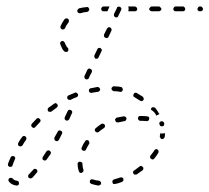

<svg xmlns="http://www.w3.org/2000/svg" viewBox="-20 -569 650 596"><path d="M15 -17Q12 -17 9 -16Q7 -14 6 -11Q6 -7 8 -5Q16 5 31 7Q34 7 36 6Q39 4 39 1Q39 -2 38 -5Q36 -7 33 -8Q24 -9 20 -14Q18 -17 15 -17ZM263 -12Q260 -11 259 -8Q259 -7 259 -5Q259 -4 259 -2Q260 -1 261 0Q262 1 264 2Q274 5 285 7Q287 7 288 6Q290 6 291 5Q292 4 293 3Q293 2 294 0Q294 -3 292 -5Q290 -8 287 -8Q277 -9 269 -12Q266 -13 263 -12ZM330 -9Q328 -6 329 -3Q329 -2 330 0Q331 1 332 2Q334 2 335 2Q337 3 338 2Q348 0 358 -4Q360 -5 361 -6Q362 -7 363 -8Q363 -9 363 -11Q363 -12 363 -14Q362 -17 359 -18Q356 -19 353 -18Q344 -15 334 -12Q331 -11 330 -9ZM68 -25Q67 -24 67 -23Q67 -21 68 -20Q68 -18 69 -17Q71 -16 72 -16Q73 -15 75 -15Q76 -15 78 -16Q79 -16 80 -17Q87 -24 94 -33Q95 -34 96 -35Q96 -37 96 -38Q96 -40 95 -41Q95 -42 94 -43Q91 -45 88 -45Q85 -45 83 -42Q76 -34 70 -28Q68 -27 68 -25ZM393 -36Q393 -33 394 -30Q395 -29 396 -28Q398 -27 399 -27Q401 -27 402 -27Q404 -27 405 -28Q414 -34 422 -40Q423 -41 424 -42Q425 -44 425 -45Q425 -47 425 -48Q424 -50 423 -51Q421 -53 418 -54Q415 -54 413 -52Q405 -46 397 -40Q394 -39 393 -36ZM234 -65Q231 -67 228 -67Q227 -67 226 -67Q224 -66 223 -65Q222 -64 221 -63Q221 -61 221 -60Q221 -48 225 -37Q225 -36 226 -35Q227 -34 228 -33Q230 -32 231 -32Q233 -32 234 -33Q237 -34 238 -36Q240 -39 239 -42Q236 -50 236 -60Q236 -63 234 -65ZM26 -74Q28 -77 27 -80Q26 -83 23 -84Q21 -85 20 -85Q19 -85 17 -84Q16 -84 15 -83Q13 -82 13 -81V-80Q8 -70 5 -61Q4 -58 5 -55Q7 -52 10 -51Q11 -51 13 -51Q14 -51 16 -52Q17 -52 18 -53Q19 -55 19 -56Q22 -65 26 -74ZM112 -76Q112 -73 115 -72Q116 -71 118 -71Q119 -70 121 -71Q122 -71 123 -72Q124 -72 125 -74Q131 -82 137 -91Q137 -92 138 -94Q138 -95 138 -97Q137 -98 136 -99Q136 -101 134 -101Q132 -103 129 -102Q126 -102 124 -99Q118 -90 113 -82Q111 -80 112 -76ZM446 -84Q446 -82 446 -81Q446 -79 447 -78Q447 -77 449 -76Q451 -74 454 -74Q457 -74 459 -77Q466 -85 471 -94Q473 -97 472 -100Q472 -103 469 -105Q468 -105 466 -106Q465 -106 463 -106Q462 -105 461 -104Q459 -103 459 -102Q454 -94 447 -86Q446 -85 446 -84ZM257 -128Q257 -131 254 -133Q251 -135 248 -134Q245 -133 244 -130Q238 -122 234 -112Q233 -110 233 -109Q233 -107 233 -106Q234 -105 235 -103Q236 -102 237 -102Q240 -100 243 -101Q246 -102 247 -105Q252 -115 257 -123Q258 -125 257 -128ZM62 -141Q61 -144 58 -146Q57 -146 56 -147Q54 -147 53 -147Q51 -146 50 -145Q49 -145 48 -143Q42 -135 37 -126Q36 -124 36 -123Q36 -122 36 -120Q36 -119 37 -117Q38 -116 40 -115Q42 -114 45 -115Q48 -115 50 -118Q55 -127 61 -135Q62 -138 62 -141ZM149 -136Q150 -133 152 -132Q155 -130 158 -131Q161 -132 163 -135Q167 -144 172 -153Q174 -156 173 -159Q172 -162 169 -163Q166 -165 163 -164Q160 -163 159 -160Q154 -151 149 -142Q148 -139 149 -136ZM476 -146Q476 -143 478 -141Q479 -138 482 -137Q485 -137 488 -139Q491 -141 491 -144Q492 -146 492 -149Q492 -152 492 -156Q490 -155 488 -155Q483 -154 477 -155Q477 -153 477 -151Q477 -149 476 -146ZM306 -176Q306 -179 305 -182Q303 -184 300 -185Q297 -186 294 -184Q285 -178 277 -171Q275 -169 274 -166Q274 -163 276 -161Q277 -159 279 -159Q280 -158 281 -158Q283 -158 284 -158Q286 -159 287 -160Q294 -166 302 -171Q305 -173 306 -176ZM106 -195Q106 -198 103 -200Q102 -201 101 -202Q99 -203 98 -202Q96 -202 95 -202Q94 -201 93 -200Q86 -193 79 -185Q78 -183 77 -182Q77 -181 77 -179Q77 -178 78 -176Q79 -175 80 -174Q82 -172 85 -172Q88 -172 90 -175Q97 -183 104 -190Q106 -192 106 -195ZM478 -178Q481 -176 484 -177Q487 -177 489 -180Q490 -183 490 -186Q490 -187 489 -188Q489 -189 488 -190Q487 -191 485 -192Q484 -193 483 -193Q481 -193 480 -192Q477 -192 475 -189Q474 -186 475 -183Q475 -183 475 -183Q476 -180 478 -178ZM369 -194Q370 -194 371 -196Q372 -197 372 -198Q373 -200 373 -201Q372 -204 370 -206Q367 -208 364 -208Q353 -206 343 -204Q342 -204 341 -203Q339 -202 339 -201Q338 -199 337 -198Q337 -196 338 -195Q338 -192 341 -190Q344 -189 347 -189Q356 -191 366 -193Q367 -193 369 -194ZM441 -195Q443 -197 443 -200Q444 -202 443 -203Q443 -205 442 -206Q441 -207 439 -207Q438 -208 437 -208Q427 -209 416 -209Q414 -209 413 -209Q411 -208 410 -207Q409 -206 409 -205Q408 -203 408 -202Q408 -199 410 -197Q412 -194 415 -194Q426 -194 435 -193Q439 -193 441 -195ZM181 -199Q182 -197 185 -195Q187 -194 190 -195Q193 -196 195 -199L203 -217Q205 -220 204 -223Q203 -226 200 -227Q197 -229 194 -228Q191 -227 190 -224L181 -205Q180 -202 181 -199ZM449 -228Q449 -228 449 -228Q449 -228 449 -229Q449 -229 449 -230Q449 -231 449 -232Q450 -234 451 -235Q454 -237 457 -236Q460 -236 462 -234Q469 -225 474 -216Q475 -216 475 -216Q475 -215 475 -215Q474 -214 473 -214Q468 -212 465 -210Q463 -216 459 -220Q455 -225 449 -228ZM159 -240Q160 -243 158 -245Q156 -248 153 -249Q150 -249 148 -247Q139 -241 131 -235Q128 -233 128 -230Q128 -227 129 -224Q131 -222 134 -222Q138 -221 140 -223Q148 -229 156 -235Q159 -237 159 -240ZM420 -255Q423 -256 425 -258Q427 -261 426 -264Q425 -267 423 -269Q414 -275 405 -280Q402 -282 399 -281Q396 -280 395 -277Q393 -274 394 -271Q395 -268 398 -267Q406 -262 414 -257Q417 -255 420 -255ZM222 -271Q223 -274 222 -277Q221 -278 220 -279Q219 -280 218 -281Q216 -282 215 -282Q213 -282 212 -281Q202 -277 193 -273Q190 -272 189 -269Q188 -266 189 -263Q190 -262 191 -261Q192 -260 193 -259Q195 -259 196 -259Q198 -259 199 -259Q208 -264 217 -267Q220 -268 222 -271ZM289 -287Q291 -289 291 -292Q290 -295 288 -297Q286 -299 282 -299Q272 -297 262 -295Q260 -295 259 -294Q258 -293 257 -292Q256 -291 256 -289Q256 -288 256 -286Q256 -285 257 -284Q258 -282 259 -282Q260 -281 262 -281Q263 -280 265 -281Q274 -282 284 -284Q287 -284 289 -287ZM358 -285Q361 -287 361 -290Q362 -293 360 -295Q359 -298 356 -299Q345 -301 334 -301Q331 -302 329 -299Q326 -297 326 -294Q326 -291 328 -289Q330 -287 333 -286Q343 -286 353 -284Q356 -283 358 -285ZM246 -341 242 -333Q242 -332 242 -330Q242 -329 242 -328Q243 -326 244 -325Q245 -324 246 -323Q249 -322 252 -323Q255 -324 256 -327L259 -334L265 -345Q266 -348 265 -351Q264 -354 261 -355Q258 -357 255 -356Q253 -355 251 -352ZM273 -392Q274 -389 276 -387Q279 -386 282 -387Q285 -388 286 -391L295 -410Q297 -412 296 -415Q294 -418 292 -420Q289 -421 286 -420Q283 -419 282 -416L273 -397Q272 -395 273 -392ZM181 -437Q180 -438 179 -439Q178 -440 177 -441Q176 -442 174 -442Q173 -442 171 -441Q168 -440 167 -437Q166 -435 167 -432Q170 -425 173 -418Q176 -413 179 -410Q181 -408 184 -408Q188 -407 190 -409Q191 -410 192 -412Q192 -413 192 -415Q193 -416 192 -417Q192 -419 191 -420Q188 -422 186 -426Q183 -431 181 -437ZM303 -456Q304 -453 307 -452Q310 -450 313 -451Q316 -452 317 -455L326 -474Q327 -476 326 -479Q325 -482 322 -484Q319 -485 316 -484Q314 -483 312 -480L303 -462Q302 -459 303 -456ZM193 -500Q194 -503 194 -506Q193 -509 191 -511Q188 -512 185 -512Q182 -511 180 -509Q177 -504 173 -498Q170 -493 168 -488Q167 -485 168 -482Q169 -480 172 -478Q175 -477 178 -478Q181 -479 182 -482Q184 -486 186 -490Q189 -495 193 -500ZM334 -520Q335 -517 337 -516Q339 -515 340 -515Q342 -515 343 -515Q345 -516 346 -517Q347 -518 347 -519L356 -538Q358 -541 356 -544Q355 -546 353 -548Q351 -548 350 -548Q348 -549 347 -548Q346 -548 344 -547Q343 -546 343 -544L334 -526Q333 -523 334 -520ZM253 -533Q254 -534 255 -535Q256 -536 257 -538Q257 -539 257 -541Q256 -544 254 -546Q252 -548 249 -547Q236 -546 225 -543Q224 -542 223 -541Q222 -540 221 -539Q220 -537 220 -536Q220 -534 220 -533Q221 -530 224 -529Q227 -527 230 -528Q239 -531 250 -532Q252 -533 253 -533ZM302 -534Q300 -534 299 -534Q297 -535 296 -536Q295 -537 295 -538Q294 -540 294 -541Q294 -544 296 -546Q298 -549 302 -549H320L314 -535Q313 -534 313 -534ZM404 -546Q406 -544 406 -541Q406 -538 404 -536Q402 -534 399 -534H378Q379 -536 379 -539Q380 -544 378 -549H399Q402 -548 404 -546ZM478 -536Q481 -538 481 -541Q481 -544 478 -546Q476 -549 473 -549H451Q448 -549 446 -546Q443 -544 443 -541Q443 -538 446 -536Q448 -534 451 -534H473Q476 -534 478 -536ZM553 -536Q555 -538 555 -541Q555 -544 553 -546Q551 -549 548 -549H525Q522 -549 520 -546Q518 -544 518 -541Q518 -538 520 -536Q522 -534 525 -534H548Q551 -534 553 -536ZM608 -536Q610 -538 610 -541Q610 -544 608 -546Q606 -549 602 -549H600Q597 -549 595 -546Q593 -544 593 -541Q593 -538 595 -536Q597 -534 600 -534H602Q606 -534 608 -536Z"/></svg>

Font: FRB American Cursive Dashed Extralight
Style: Italic
Weight: 200
Italic angle: -25°
Version: Version 2.0;Modular Font Editor K font №1